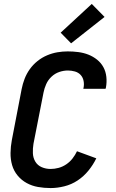

<svg xmlns="http://www.w3.org/2000/svg" viewBox="-20 -943 590 975"><path d="M237 12Q204 12 173 6.5Q142 1 115.5 -13.5Q89 -28 69.5 -51.5Q50 -75 41.5 -104.5Q33 -134 33.5 -166.5Q34 -199 40 -231L90 -491Q95 -517 105 -543Q115 -569 131.5 -592Q148 -615 170.5 -633Q193 -651 219 -662Q245 -673 271.5 -677.5Q298 -682 324 -682Q351 -682 378 -678.5Q405 -675 429 -665.5Q453 -656 473 -640Q493 -624 505 -602Q517 -580 520 -553Q523 -526 518 -499L516 -492H403L404 -496Q408 -514 404.5 -532Q401 -550 389.5 -562.5Q378 -575 360.5 -580Q343 -585 325 -585Q303 -585 281 -577.5Q259 -570 241.5 -553.5Q224 -537 214.5 -515.5Q205 -494 201 -473L150 -213Q146 -189 147 -165Q148 -141 159.5 -122Q171 -103 192 -94Q213 -85 237 -85Q257 -85 277.5 -90.5Q298 -96 316.5 -108.5Q335 -121 348.5 -138.5Q362 -156 371 -175L469 -139Q453 -106 429 -76.5Q405 -47 374 -26.5Q343 -6 307 3Q271 12 237 12ZM341 -723 288 -777 446 -923 511 -857Z"/></svg>

Font: Lode
Style: Bold Italic
Weight: 700
Italic angle: -11°
Monospace: yes
Designer: Belleve Invis
Foundry: Belleve Invis
Version: Version 29.2.0; ttfautohint (v1.8.3)